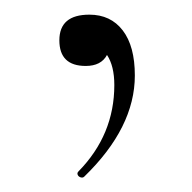

<svg xmlns="http://www.w3.org/2000/svg" viewBox="-20 -82 262 262"><path d="M102 -62Q131 -62 147.5 -40.5Q164 -19 164 21Q164 92 95 159Q93 161 90 160Q87 159 86 156.5Q85 154 87 152Q136 102 136 34Q136 8 126 -7Q118 8 97 8Q61 8 61 -27Q61 -62 102 -62Z"/></svg>

Font: Cormorant Upright Light
Style: Regular
Weight: 300
Designer: Christian Thalmann (Catharsis Fonts)
Foundry: Catharsis Fonts
Version: Version 3.302;PS 003.302;hotconv 1.0.88;makeotf.lib2.5.64775